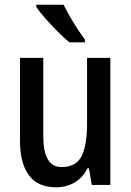

<svg xmlns="http://www.w3.org/2000/svg" viewBox="-20 -786 557 816"><path d="M449 -540V0H370L358 -71H352Q332 -31 297 -10.5Q262 10 219 10Q140 10 102.5 -41.5Q65 -93 65 -188V-540H164V-207Q164 -76 241 -76Q303 -76 326.5 -122Q350 -168 350 -259V-540ZM250 -766Q261 -744 277 -716Q293 -688 310 -662Q327 -636 341 -618V-606H275Q254 -623 226 -651Q198 -679 172.5 -708Q147 -737 134 -757V-766Z"/></svg>

Font: Noto Sans Lao Condensed Medium
Style: Regular
Weight: 500
Width: 3
Designer: Monotype Design Team
Foundry: Monotype Imaging Inc.
Version: Version 2.003; ttfautohint (v1.8.4.7-5d5b)